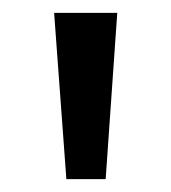

<svg xmlns="http://www.w3.org/2000/svg" viewBox="-20 -820 266 298"><path d="M162 -800 144 -542H83L64 -800Z"/></svg>

Font: Noto Sans Sinhala SemiCondensed
Style: Regular
Weight: 400
Width: 4
Designer: Jelle Bosma - Monotype Design Team
Foundry: Monotype Imaging Inc.
Version: Version 2.006; ttfautohint (v1.8.4.7-5d5b)